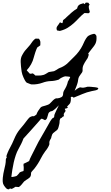

<svg xmlns="http://www.w3.org/2000/svg" viewBox="-180 -688 846 1458"><path d="M561.5 -21.5Q567.4 -17.6 566.4 -14.6Q565.4 -11.7 562 -8.8Q558.6 -5.9 553.7 -4.4Q548.8 -2.9 545.9 -2L516.6 3.9Q479.5 11.7 446.3 25.9Q413.1 40 378.9 53.7Q375 48.8 368.7 46.9Q362.3 44.9 357.4 50.8Q358.4 53.7 358.4 59.6Q358.4 71.3 357.4 78.6Q356.4 85.9 354 91.8Q351.6 97.7 346.7 103Q341.8 108.4 334 116.2Q324.2 126 336.9 126Q330.1 134.8 322.3 135.7Q320.3 136.7 316.4 136.7Q314.5 136.7 312.5 137.7Q311.5 139.6 314.5 146Q317.4 152.3 318.4 154.3Q318.4 155.3 315.4 159.2Q312.5 163.1 309.6 167.5Q306.6 171.9 304.7 176.3Q302.7 180.7 304.7 183.6V191.4Q309.6 193.4 305.2 194.8Q300.8 196.3 299.8 196.3Q298.8 196.3 293.9 200.7Q289.1 205.1 289.1 206.1Q287.1 208 284.7 208.5Q282.2 209 279.3 210.9Q278.3 210.9 276.9 214.4Q275.4 217.8 274.4 221.7Q273.4 225.6 272.5 229.5Q271.5 233.4 272.5 234.4Q272.5 247.1 270 255.9Q267.6 264.6 264.6 277.3Q260.7 293 253.4 299.3Q246.1 305.7 238.3 311Q230.5 316.4 223.1 323.2Q215.8 330.1 211.9 345.7Q210.9 349.6 210 352.5Q209 354.5 209 357.4V359.4Q205.1 366.2 202.6 370.6Q200.2 375 198.2 378.9Q196.3 382.8 195.3 387.7Q194.3 392.6 194.3 399.4Q196.3 402.3 194.8 408.2Q193.4 414.1 190.4 419.9Q187.5 425.8 184.1 431.6Q180.7 437.5 178.7 440.4Q175.8 445.3 171.9 450.2Q168 455.1 164.1 460Q143.6 488.3 129.9 515.6Q109.4 556.6 80.1 593.8Q74.2 600.6 66.9 608.4Q59.6 616.2 55.7 624V630.9Q55.7 650.4 44.9 660.2Q34.2 669.9 18.6 678.7Q13.7 682.6 7.8 686.5Q2 690.4 -2 696.3Q-7.8 704.1 -18.1 715.8Q-28.3 727.5 -37.1 732.4Q-39.1 732.4 -49.8 731.4Q-60.5 730.5 -62.5 730.5Q-64.5 731.4 -68.8 734.4Q-73.2 737.3 -78.1 740.2Q-83 743.2 -87.9 745.1Q-92.8 747.1 -93.8 746.1Q-99.6 743.2 -103.5 743.2Q-105.5 743.2 -107.9 745.6Q-110.4 748 -112.3 750Q-120.1 748 -124 748Q-126 748 -130.4 744.1Q-134.8 740.2 -139.2 734.9Q-143.6 729.5 -147 724.6Q-150.4 719.7 -151.4 717.8Q-158.2 707 -159.2 692.4Q-160.2 677.7 -158.7 661.6Q-157.2 645.5 -154.3 629.9Q-151.4 614.3 -148.4 602.5Q-143.6 583 -139.6 563Q-135.7 543 -135.7 523.4Q-135.7 518.6 -133.8 515.6Q-131.8 512.7 -129.9 509.8Q-127.9 507.8 -128.9 505.4Q-129.9 502.9 -130.9 501Q-131.8 498 -128.9 489.3Q-126 480.5 -121.6 470.2Q-117.2 460 -112.8 450.7Q-108.4 441.4 -106.4 438.5Q-86.9 403.3 -70.8 364.3Q-54.7 325.2 -29.3 293.9Q-14.6 276.4 0 258.8Q14.6 241.2 28.3 221.7Q34.2 213.9 38.1 210Q43.9 202.1 55.7 197.3Q67.4 192.4 78.1 194.3Q79.1 194.3 87.4 188.5Q95.7 182.6 96.7 181.6Q100.6 168.9 109.4 154.8Q118.2 140.6 127 129.9Q132.8 123 142.6 120.1Q152.3 117.2 163.6 114.3Q174.8 111.3 185.5 106.9Q196.3 102.5 205.1 91.8Q211.9 84 223.1 73.2Q234.4 62.5 245.1 58.6Q254.9 60.5 272 55.7Q289.1 50.8 294.9 42Q299.8 35.2 299.8 19.5Q299.8 11.7 306.2 0Q312.5 -11.7 316.4 -17.6Q321.3 -25.4 324.2 -33.2Q327.1 -41 330.1 -48.8Q332 -53.7 333 -58.1Q334 -62.5 335 -67.4Q335.9 -68.4 338.9 -74.2Q341.8 -80.1 345.2 -85.9Q348.6 -91.8 351.1 -97.2Q353.5 -102.5 352.5 -103.5Q352.5 -104.5 346.7 -105.5Q340.8 -106.4 334.5 -106.9Q328.1 -107.4 322.3 -107.9Q316.4 -108.4 315.4 -108.4Q311.5 -108.4 304.2 -105.5Q296.9 -102.5 288.6 -98.6Q280.3 -94.7 274.4 -90.3Q268.6 -85.9 267.6 -84Q236.3 -73.2 205.1 -72.3Q173.8 -71.3 142.6 -59.6Q124 -52.7 102.1 -49.3Q80.1 -45.9 59.6 -46.9Q58.6 -46.9 53.7 -48.3Q48.8 -49.8 43 -52.2Q37.1 -54.7 32.2 -56.6Q27.3 -58.6 26.4 -58.6Q21.5 -60.5 17.1 -65.9Q12.7 -71.3 9.3 -77.6Q5.9 -84 2.9 -90.3Q0 -96.7 -2 -100.6Q-6.8 -111.3 -10.3 -122.1Q-13.7 -132.8 -15.6 -143.6Q-16.6 -143.6 -16.6 -151.4Q-16.6 -155.3 -17.6 -158.2Q-21.5 -184.6 -22.9 -216.8Q-24.4 -249 -9.8 -272.5Q-5.9 -279.3 -1 -287.6Q3.9 -295.9 8.8 -301.8Q12.7 -306.6 15.6 -309.6Q18.6 -312.5 22.5 -317.4Q23.4 -319.3 26.4 -321.8Q29.3 -324.2 29.3 -325.2Q40 -335.9 48.8 -347.7Q57.6 -359.4 65.4 -371.1Q67.4 -374 71.3 -378.4Q75.2 -382.8 79.6 -387.2Q84 -391.6 88.9 -394Q93.8 -396.5 97.7 -394.5Q102.5 -394.5 106.9 -394.5Q111.3 -394.5 116.2 -393.6Q121.1 -385.7 123.5 -380.9Q126 -376 126.5 -370.6Q127 -365.2 126.5 -358.9Q126 -352.5 126 -343.8Q121.1 -339.8 115.2 -335.9Q109.4 -332 103.5 -328.1Q101.6 -326.2 97.2 -315.4Q92.8 -304.7 88.4 -291.5Q84 -278.3 80.6 -266.1Q77.1 -253.9 76.2 -251Q70.3 -225.6 56.2 -200.2Q42 -174.8 24.4 -156.2L23.4 -153.3Q30.3 -146.5 35.6 -140.1Q41 -133.8 46.9 -127.9Q58.6 -127.9 69.3 -130.9Q74.2 -127 79.6 -123Q85 -119.1 88.9 -114.3Q101.6 -114.3 111.8 -114.3Q122.1 -114.3 131.3 -115.2Q140.6 -116.2 150.4 -119.1Q160.2 -122.1 170.9 -128.9Q174.8 -130.9 182.6 -136.2Q190.4 -141.6 195.3 -141.6L230.5 -147.5Q239.3 -151.4 247.6 -156.7Q255.9 -162.1 263.7 -167Q268.6 -169.9 274.9 -172.4Q281.2 -174.8 286.1 -176.8Q316.4 -190.4 338.4 -212.9Q360.4 -235.4 383.8 -257.8Q402.3 -275.4 419.4 -298.3Q436.5 -321.3 447.3 -343.8Q454.1 -360.4 462.9 -377.4Q471.7 -394.5 482.4 -408.2Q490.2 -417 504.9 -422.9Q519.5 -428.7 531.2 -430.7Q539.1 -432.6 545.9 -425.3Q552.7 -418 552.7 -411.1Q553.7 -392.6 551.8 -379.9Q549.8 -367.2 544.9 -356.9Q540 -346.7 532.2 -336.4Q524.4 -326.2 512.7 -311.5L490.2 -282.2Q489.3 -280.3 490.7 -279.3Q492.2 -278.3 493.2 -276.4Q494.1 -274.4 493.2 -270Q492.2 -265.6 490.2 -259.8Q488.3 -253.9 486.3 -249Q484.4 -244.1 483.4 -243.2Q482.4 -243.2 481.4 -240.7Q480.5 -238.3 478.5 -236.3L474.6 -230.5Q461.9 -211.9 453.6 -193.8Q445.3 -175.8 447.3 -153.3Q447.3 -144.5 442.9 -137.7Q438.5 -130.9 432.6 -123.5Q426.8 -116.2 420.9 -106.4Q415 -96.7 413.1 -80.1Q412.1 -76.2 412.1 -73.2Q412.1 -71.3 411.6 -70.3Q411.1 -69.3 411.1 -68.4V-66.4Q406.2 -46.9 400.4 -32.7Q394.5 -18.6 386.7 1Q387.7 1 393.1 -3.9Q398.4 -8.8 405.8 -13.7Q413.1 -18.6 421.4 -22.5Q429.7 -26.4 437.5 -23.4Q443.4 -21.5 451.2 -22Q459 -22.5 466.3 -24.4Q473.6 -26.4 478.5 -27.8Q483.4 -29.3 484.4 -29.3Q493.2 -29.3 501 -29.3Q508.8 -29.3 516.6 -28.3Q517.6 -27.3 522.9 -27.3Q528.3 -27.3 535.6 -26.4Q543 -25.4 550.3 -24.4Q557.6 -23.4 561.5 -21.5ZM266.6 111.3Q263.7 114.3 255.9 122.6Q248 130.9 238.8 139.2Q229.5 147.5 220.7 152.8Q211.9 158.2 208 156.2L200.2 160.2Q190.4 165 187.5 173.8Q184.6 182.6 182.1 192.4Q179.7 202.1 176.3 210.9Q172.9 219.7 162.1 224.6Q149.4 218.8 144 215.8Q138.7 212.9 134.8 213.9Q130.9 214.8 126 221.2Q121.1 227.5 109.4 240.2Q82 271.5 54.2 302.2Q26.4 333 -2 364.3Q-8.8 383.8 -19 404.3Q-29.3 424.8 -40 444.3Q-51.8 464.8 -60.5 491.2Q-69.3 517.6 -75.7 545.4Q-82 573.2 -86.4 601.6Q-90.8 629.9 -93.8 654.3Q-92.8 656.2 -86.9 655.8Q-81.1 655.3 -74.7 653.8Q-68.4 652.3 -62.5 650.9Q-56.6 649.4 -54.7 648.4Q-53.7 648.4 -49.8 644.5Q-45.9 640.6 -41.5 635.7Q-37.1 630.9 -33.7 626.5Q-30.3 622.1 -30.3 621.1Q-26.4 619.1 -16.6 615.2Q-6.8 611.3 -2.9 611.3Q-1 611.3 -0.5 603.5Q0 595.7 0 593.8V577.1Q-2 575.2 -1.5 566.4Q-1 557.6 -1 555.7Q9.8 550.8 20 545.9Q30.3 541 41 535.2Q43.9 526.4 47.9 517.1Q51.8 507.8 56.6 499Q76.2 461.9 93.8 425.3Q111.3 388.7 133.8 351.6Q150.4 324.2 165.5 296.4Q180.7 268.6 197.3 240.2Q198.2 238.3 201.7 232.4Q205.1 226.6 209.5 220.7Q213.9 214.8 218.3 210.4Q222.7 206.1 225.6 206.1Q230.5 206.1 231.4 198.7Q232.4 191.4 232.4 188.5Q232.4 184.6 237.8 172.4Q243.2 160.2 249.5 147Q255.9 133.8 261.2 123Q266.6 112.3 266.6 111.3ZM502 -598.6Q499 -587.9 490.2 -587.4Q481.4 -586.9 467.8 -588.9H460.9Q438.5 -571.3 419.4 -550.8Q400.4 -530.3 379.9 -511.7Q359.4 -493.2 334.5 -477.5Q309.6 -461.9 274.4 -453.1L252.9 -457Q248 -468.8 249.5 -476.1Q251 -483.4 255.4 -489.7Q259.8 -496.1 265.1 -502.9Q270.5 -509.8 275.4 -518.6Q278.3 -516.6 284.2 -514.6Q290 -512.7 292 -511.7Q297.9 -516.6 297.4 -525.9Q296.9 -535.2 306.6 -541Q312.5 -544.9 316.9 -549.3Q321.3 -553.7 326.2 -558.6Q344.7 -576.2 363.8 -592.8Q382.8 -609.4 405.3 -623Q408.2 -639.6 418 -648.4Q427.7 -657.2 449.2 -662.1Q451.2 -662.1 452.1 -662.6Q453.1 -663.1 454.1 -663.1L464.8 -656.2Q466.8 -667 472.7 -668Q478.5 -668.9 491.2 -667L501 -651.4Q495.1 -648.4 494.1 -641.6Q493.2 -634.8 494.6 -627Q496.1 -619.1 498.5 -611.3Q501 -603.5 502 -598.6Z"/></svg>

Font: Homemade Apple
Style: Regular
Weight: 400
Designer: Font Diner, Inc
Foundry: Font Diner, Inc
Version: Version 1.000